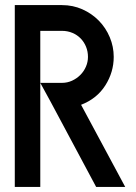

<svg xmlns="http://www.w3.org/2000/svg" viewBox="-20 -735 533 753"><path d="M357 -2 179 -335 138 -410V-2H38V-715H223Q266 -715 303 -698.5Q340 -682 367.5 -654Q395 -626 410.5 -589Q426 -552 426 -512Q426 -452 393 -400Q360 -348 298 -324L471 -2ZM223 -410Q244 -410 262.5 -418.5Q281 -427 295 -441Q309 -455 317 -473.5Q325 -492 325 -512Q325 -533 317.5 -551.5Q310 -570 296.5 -584Q283 -598 264 -606Q245 -614 223 -614H138V-410Z"/></svg>

Font: Fundamental  Brigade
Style: Regular
Weight: 400
Designer: Peter Wiegel, original typeface by Arno Drescher 1935
Foundry: Peter Wiegel
Version: Version 0.000 2012 initial release